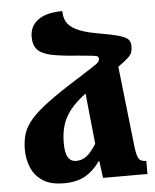

<svg xmlns="http://www.w3.org/2000/svg" viewBox="-55 -822 711 878"><g transform="rotate(-5 301.0 -383.5)"><path d="M203 9Q141 9 105 -15.5Q69 -40 53.5 -78.5Q38 -117 38 -160Q38 -200 48.5 -233Q59 -266 87.5 -298.5Q116 -331 168 -369.5Q220 -408 303 -460Q353 -492 376.5 -507Q400 -522 406 -529Q412 -536 412 -544Q412 -551 408 -554.5Q404 -558 384 -560.5Q364 -563 317 -567Q241 -572 196.5 -581.5Q152 -591 133 -611.5Q114 -632 114 -670Q114 -720 152.5 -748Q191 -776 264 -776Q264 -749 275 -727.5Q286 -706 317.5 -689.5Q349 -673 409 -662Q479 -650 512 -640.5Q545 -631 555 -619.5Q565 -608 565 -589Q565 -572 561 -560.5Q557 -549 542.5 -535.5Q528 -522 497 -500L539 -126Q544 -87 553 -73.5Q562 -60 587 -60V0H383L373 -78H370Q341 -36 302 -13.5Q263 9 203 9ZM218 -174Q218 -130 230 -109Q242 -88 269 -88Q294 -88 315 -103.5Q336 -119 361 -158L337 -391Q290 -356 264.5 -323Q239 -290 228.5 -254Q218 -218 218 -174Z"/></g></svg>

Font: Noto Serif Armenian SemiCondensed Black
Style: Regular
Weight: 900
Width: 4
Designer: Monotype Design Team
Foundry: Monotype Imaging Inc.
Version: Version 2.008; ttfautohint (v1.8.4.7-5d5b)